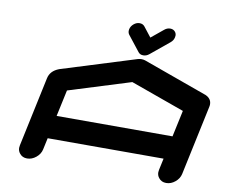

<svg xmlns="http://www.w3.org/2000/svg" viewBox="-94 -1038 1358 1156"><g transform="rotate(10 585.0 -460.0)"><path d="M981.4 -283.2 1016.1 -444.8 686.5 -563 307.6 -444.8 272.9 -283.2ZM1078.1 -70.8Q1071.8 -41.5 1046.6 -20.8Q1021.5 0 992.2 0Q962.9 0 946.8 -21Q934.6 -35.6 934.6 -55.2Q934.6 -62.5 936.5 -70.8L951.7 -141.6H243.2L228 -70.8Q221.7 -41.5 196.3 -20.8Q170.9 0 141.6 0Q112.3 0 96.2 -21Q84 -35.6 84 -55.2Q84 -62.5 85.9 -70.8L176.3 -496.1Q186 -543 238.8 -563L239.7 -563.5H240.2L694.3 -705.1Q705.6 -708.5 717.3 -708.5Q729 -708.5 739.3 -705.1L1132.8 -563.5H1133.8L1134.3 -563Q1170.4 -546.4 1170.4 -512.2Q1170.4 -504.4 1168.5 -496.1ZM892.6 -873Q888.7 -853.5 872.1 -839.8L758.8 -746.6Q742.2 -732.9 722.7 -732.9Q703.1 -732.9 692.4 -746.6L619.1 -839.8Q611.3 -850.1 611.3 -863.3Q611.3 -867.7 612.3 -873Q616.7 -892.6 633.1 -906.2Q649.4 -919.9 668.5 -919.9Q688 -919.9 699.2 -906.2L746.6 -845.7L820.3 -906.2Q836.4 -919.9 856 -919.9Q875 -919.9 886.2 -906.2Q894 -896.5 894 -883.8Q894 -878.9 892.6 -873Z"/></g></svg>

Font: Robtronika
Style: Italic
Weight: 400
Italic angle: -12°
Designer: GGBot
Version: 1.00